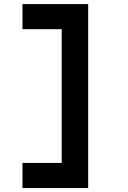

<svg xmlns="http://www.w3.org/2000/svg" viewBox="-20 -818 626 942"><path d="M90.3 104.5V-18.6H282.7V-674.8H90.3V-797.9H412.6V104.5Z"/></svg>

Font: CaskaydiaMono NF
Style: Bold
Weight: 700
Designer: Aaron Bell
Foundry: Saja Typeworks
Version: Version 2111.001; ttfautohint (v1.8.4);Nerd Fonts 3.1.1